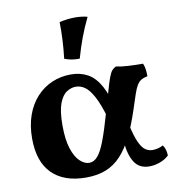

<svg xmlns="http://www.w3.org/2000/svg" viewBox="-82 -794 813 877"><g transform="rotate(-10 325.0 -355.5)"><path d="M247.8 9Q145.2 9 90 -46.4Q34.8 -101.7 34.8 -209.1Q34.8 -269.4 52 -317.2Q69.1 -365 99.8 -398.4Q130.5 -431.7 171.4 -449.4Q212.2 -467 259.1 -467Q303.4 -467 337.3 -448.4Q371.2 -429.7 395.7 -385.6Q420.2 -341.6 436.9 -264.2L392.2 -241.5Q373.2 -306.9 353.7 -343.2Q334.2 -379.6 314.3 -393.7Q294.4 -407.9 271.6 -407.9Q250.8 -407.9 229.7 -394.5Q208.6 -381.1 195.2 -345.5Q181.8 -310 181.8 -243.7Q181.8 -178.3 195.4 -136.3Q209 -94.4 230.4 -74.5Q251.7 -54.7 273.3 -54.7Q295.4 -54.7 312.9 -75.3Q330.5 -95.9 347.9 -141.8Q365.3 -187.6 386.7 -262.9Q405.5 -326.8 416.4 -365.3Q427.2 -403.8 434.9 -424Q442.6 -444.3 450.1 -453.1Q457.7 -461.9 468.7 -467Q489.5 -462 524.3 -460Q559.2 -458 593.3 -458Q599 -445.8 601 -430.1Q603 -414.4 603 -398.3Q585.1 -394.7 573.7 -388Q562.2 -381.2 553.5 -366.9Q544.8 -352.6 536.2 -327Q527.5 -301.4 514.2 -260.3Q491.2 -189.6 466 -138.9Q440.8 -88.3 410.2 -55.5Q379.6 -22.6 340.2 -6.8Q300.8 9 247.8 9ZM540.9 9Q494.3 9 471.9 -26.2Q449.5 -61.5 445.3 -120.1L481.8 -194Q494.3 -137.2 508 -108.9Q521.7 -80.5 536.7 -71.4Q551.7 -62.2 567.6 -62.2Q594.7 -62.2 617.2 -74.7Q631.2 -56 632.2 -25.5Q615.5 -9.5 590.7 -0.2Q565.9 9 540.9 9ZM312.6 -531Q291.3 -530.5 274.7 -533.6Q258.1 -536.7 242.4 -542.8Q247.4 -583.5 249.7 -628.5Q252 -673.5 251 -711.4Q268.7 -715.4 287 -717.7Q305.2 -720 323 -720Q356.3 -720 381 -713Q359.3 -668.4 342.7 -623.8Q326.1 -579.3 312.6 -531Z"/></g></svg>

Font: Vollkorn
Style: Regular
Weight: 400
Designer: Friedrich Althausen
Foundry: Friedrich Althausen
Version: Version 5.001